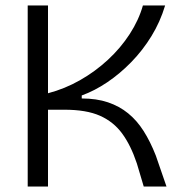

<svg xmlns="http://www.w3.org/2000/svg" viewBox="-20 -680 667 700"><path d="M81 0V-660H155V-340Q216 -356 271.5 -387.5Q327 -419 373.5 -462Q420 -505 453 -556Q486 -607 501 -660H582Q564 -600 532 -548Q500 -496 458.5 -453.5Q417 -411 371 -380Q325 -349 278 -332V-321Q332 -321 373.5 -307Q415 -293 447 -267Q479 -241 503.5 -202.5Q528 -164 548 -113L587 0H504L479 -84Q457 -150 425.5 -193Q394 -236 344.5 -258Q295 -280 215 -280H155V0Z"/></svg>

Font: Bricolage Grotesque 36pt Light
Style: Regular
Weight: 300
Designer: Mathieu Triay
Foundry: Atelier Triay
Version: Version 1.001;gftools[0.9.33.dev8+g029e19f]